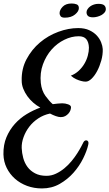

<svg xmlns="http://www.w3.org/2000/svg" viewBox="-50 -897 626 1099"><path d="M190.4 181.6Q144.5 181.6 105 167Q65.4 152.3 35.6 126Q5.9 99.6 -11.7 64Q-29.3 28.3 -30.3 -13.7Q-31.2 -68.4 -13.2 -111.3Q4.9 -154.3 34.7 -187.5Q64.5 -220.7 102.5 -243.7Q140.6 -266.6 180.7 -281.2Q159.2 -293 140.1 -309.6Q121.1 -326.2 106.4 -346.7Q91.8 -367.2 83 -389.6Q74.2 -412.1 74.2 -434.6Q72.3 -502.9 102.1 -558.6Q131.8 -614.3 178.7 -653.8Q225.6 -693.4 283.7 -714.8Q341.8 -736.3 397.5 -736.3Q434.6 -736.3 460.9 -724.1Q487.3 -711.9 503.9 -693.8Q520.5 -675.8 528.8 -654.8Q537.1 -633.8 538.1 -616.2Q539.1 -584 529.8 -550.8Q520.5 -517.6 506.3 -490.7Q492.2 -463.9 474.6 -446.8Q457 -429.7 440.4 -429.7Q427.7 -429.7 414.1 -433.6Q402.3 -436.5 386.7 -443.4Q371.1 -450.2 355.5 -463.9Q380.9 -473.6 400.4 -491.7Q419.9 -509.8 433.1 -532.2Q446.3 -554.7 452.6 -578.6Q459 -602.5 459 -624Q458 -655.3 444.3 -672.4Q430.7 -689.5 400.4 -689.5Q359.4 -689.5 318.4 -669.4Q277.3 -649.4 245.6 -613.8Q213.9 -578.1 195.8 -528.8Q177.7 -479.5 183.6 -421.9Q188.5 -377.9 210.4 -347.7Q232.4 -317.4 252 -300.8Q267.6 -302.7 281.2 -304.2Q294.9 -305.7 306.6 -305.7Q323.2 -305.7 339.8 -299.8Q356.4 -293.9 356.4 -283.2Q356.4 -275.4 353 -265.6Q349.6 -255.9 341.8 -247.1Q334 -238.3 323.2 -232.4Q312.5 -226.6 297.9 -226.6Q286.1 -226.6 269.5 -232.4Q252.9 -238.3 236.3 -247.1Q199.2 -239.3 168.9 -219.2Q138.7 -199.2 117.7 -171.9Q96.7 -144.5 85 -112.3Q73.2 -80.1 74.2 -49.8Q75.2 -21.5 83 7.3Q90.8 36.1 107.4 58.6Q124 81.1 150.9 95.2Q177.7 109.4 215.8 109.4Q244.1 109.4 270 97.2Q295.9 85 318.4 66.4Q340.8 47.9 359.4 25.4Q377.9 2.9 391.6 -18.6Q405.3 -40 414.6 -57.6Q423.8 -75.2 427.7 -83Q430.7 -88.9 436 -91.8Q441.4 -94.7 446.8 -93.3Q452.1 -91.8 455.1 -85.9Q458 -80.1 455.1 -68.4Q447.3 -33.2 425.8 10.3Q404.3 53.7 370.6 91.8Q336.9 129.9 291.5 155.8Q246.1 181.6 190.4 181.6ZM482.4 -797.9Q461.9 -797.9 453.6 -805.7Q445.3 -813.5 445.3 -827.1Q445.3 -835.9 451.2 -844.7Q457 -853.5 466.3 -860.4Q475.6 -867.2 487.8 -871.1Q500 -875 512.7 -875Q537.1 -875 546.4 -866.7Q555.7 -858.4 555.7 -844.7Q555.7 -834 548.3 -825.2Q541 -816.4 530.3 -810.5Q519.5 -804.7 506.8 -801.3Q494.1 -797.9 482.4 -797.9ZM401.4 -850.6Q401.4 -832 379.4 -814Q357.4 -795.9 321.3 -795.9Q302.7 -795.9 296.9 -804.2Q291 -812.5 291 -821.3Q291 -839.8 308.6 -858.4Q326.2 -877 360.4 -877Q376 -877 388.7 -872.1Q401.4 -867.2 401.4 -850.6Z"/></svg>

Font: Satisfy
Style: Regular
Weight: 400
Designer: Font Diner, Inc
Foundry: Font Diner, Inc
Version: Version 1.000